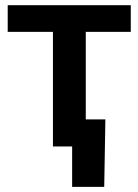

<svg xmlns="http://www.w3.org/2000/svg" viewBox="-20 -566 535 742"><path d="M184.6 0V-442.9H9.8V-545.9H485.4V-442.9H311.5V0ZM258.8 156.2V0H218.3V-104.5H387.2L382.8 156.2Z"/></svg>

Font: Inter SemiBold
Style: Regular
Weight: 600
Designer: Rasmus Andersson
Foundry: rsms
Version: Version 4.001;git-9221beed3